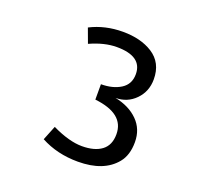

<svg xmlns="http://www.w3.org/2000/svg" viewBox="-103 -929 796 775"><g transform="rotate(20 295.0 -541.5)"><path d="M469.2 -327.1Q417.5 -263.7 306.6 -263.7Q217.3 -263.7 146.5 -301.8L171.4 -363.8Q245.6 -328.1 300.3 -328.1Q355 -328.1 385.3 -351.1Q415.5 -374 415.5 -420.9Q415.5 -509.3 287.6 -523.4V-589.4Q338.4 -589.4 372.3 -610.8Q406.2 -632.3 406.2 -675.3Q406.2 -752.4 296.9 -752.4Q244.1 -752.4 182.6 -724.6L159.7 -786.6Q223.1 -818.8 299.3 -818.8Q376 -818.8 426.8 -786.6Q481.4 -752 481.4 -680.7Q481.4 -628.4 446.8 -593Q412.1 -557.6 361.8 -557.6Q422.9 -545.4 459.7 -508.8Q496.6 -472.2 496.6 -416.3Q496.6 -360.4 469.2 -327.1Z"/></g></svg>

Font: Dhyana
Style: Bold
Weight: 700
Foundry: Vernon Adams
Version: Version 1.002; ttfautohint (v0.8.51-6076)